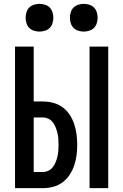

<svg xmlns="http://www.w3.org/2000/svg" viewBox="-20 -977 640 997"><path d="M445 0V-735H542V0ZM58 0V-735H155V-450H203Q230 -450 256.5 -443Q283 -436 305 -420Q327 -404 342 -381Q357 -358 365.5 -332Q374 -306 377.5 -279Q381 -252 381 -225Q381 -198 377.5 -171Q374 -144 365.5 -118.5Q357 -93 342 -70Q327 -47 305 -30.5Q283 -14 256.5 -7Q230 0 203 0ZM203 -84Q218 -84 232 -91Q246 -98 255 -110Q264 -122 269.5 -136Q275 -150 278.5 -165Q282 -180 283 -195Q284 -210 284 -225Q284 -240 283 -255.5Q282 -271 278.5 -285.5Q275 -300 269.5 -314.5Q264 -329 255 -341Q246 -353 232 -360Q218 -367 203 -367H155V-84ZM415 -813Q401 -813 386.5 -817.5Q372 -822 362 -832Q352 -842 347.5 -856.5Q343 -871 343 -885Q343 -899 347.5 -913.5Q352 -928 362 -938Q372 -948 386.5 -952.5Q401 -957 415 -957Q429 -957 443.5 -952.5Q458 -948 468 -938Q478 -928 482.5 -913.5Q487 -899 487 -885Q487 -871 482.5 -856.5Q478 -842 468 -832Q458 -822 443.5 -817.5Q429 -813 415 -813ZM185 -813Q171 -813 156.5 -817.5Q142 -822 132 -832Q122 -842 117.5 -856.5Q113 -871 113 -885Q113 -899 117.5 -913.5Q122 -928 132 -938Q142 -948 156.5 -952.5Q171 -957 185 -957Q199 -957 213.5 -952.5Q228 -948 238 -938Q248 -928 252.5 -913.5Q257 -899 257 -885Q257 -871 252.5 -856.5Q248 -842 238 -832Q228 -822 213.5 -817.5Q199 -813 185 -813Z"/></svg>

Font: Iosevka Semibold Extended
Style: Regular
Weight: 600
Width: 7
Monospace: yes
Designer: Belleve Invis
Foundry: Belleve Invis
Version: Version 32.5.0; ttfautohint (v1.8.4)